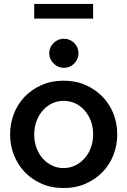

<svg xmlns="http://www.w3.org/2000/svg" viewBox="-20 -941 644 971"><path d="M301 10Q239 10 189 -12.5Q139 -35 104 -72Q69 -109 50 -158Q31 -207 31 -261Q31 -316 50 -365Q69 -414 104 -451Q139 -488 189.5 -510.5Q240 -533 301 -533Q364 -533 414 -510.5Q464 -488 499.5 -451Q535 -414 554 -365Q573 -316 573 -261Q573 -207 554 -158Q535 -109 499.5 -72Q464 -35 414 -12.5Q364 10 301 10ZM153 -260Q153 -224 164.5 -193Q176 -162 196 -139.5Q216 -117 243 -104Q270 -91 301 -91Q333 -91 360 -104Q387 -117 407.5 -140Q428 -163 439.5 -194Q451 -225 451 -262Q451 -298 439.5 -329Q428 -360 407.5 -383Q387 -406 360 -418.5Q333 -431 301 -431Q270 -431 243 -418Q216 -405 196 -382Q176 -359 164.5 -328Q153 -297 153 -260ZM229 -672Q229 -702 251 -723.5Q273 -745 303 -745Q334 -745 355.5 -723.5Q377 -702 377 -672Q377 -642 355.5 -620Q334 -598 303 -598Q273 -598 251 -620Q229 -642 229 -672ZM153 -847V-921H451V-847Z"/></svg>

Font: Rising Sun SemiBold
Style: Regular
Weight: 600
Designer: Matt McInerney, Pablo Impallari, Rodrigo Fuenzalida (Raleway font), Stephen Hutchings (Greek), Cristiano Sobral (main ch
Foundry: The Rising Sun Project Authors
Version: Version 4.327; ttfautohint (v1.8.4.7-5d5b-dirty)